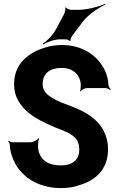

<svg xmlns="http://www.w3.org/2000/svg" viewBox="-20 -951 610 981"><path d="M291 -106C231 -106 189 -128 176 -184C173 -199 174 -233 180 -243L176 -245C171 -235 149 -224 134 -224H43C37 -224 27 -229 24 -232L21 -229C25 -226 30 -218 30 -212C31 -190 35 -170 42 -151C77 -49 175 10 291 10C324 10 355 6 382 -4C465 -27 532 -83 532 -188C532 -217 527 -243 517 -266C484 -350 399 -389 318 -418C279 -432 249 -447 229 -463C209 -478 198 -498 198 -521C198 -581 241 -604 294 -604C343 -604 380 -581 391 -534C394 -522 393 -494 389 -485L391 -483C396 -492 413 -501 424 -501H519C527 -501 539 -495 543 -491L546 -494C541 -498 535 -509 534 -518C533 -543 527 -567 517 -589C479 -670 398 -721 297 -721C264 -721 234 -716 207 -707C127 -682 52 -626 52 -522C52 -491 58 -464 71 -441C111 -364 199 -327 267 -298C292 -289 311 -281 327 -273C359 -255 385 -238 385 -187C385 -128 343 -106 291 -106ZM307 -878 264 -798C249 -770 218 -740 199 -728L201 -724C220 -736 258 -750 287 -750H316C321 -750 335 -745 337 -741L340 -742C338 -747 345 -762 348 -767L406 -844C434 -879 487 -913 519 -928L517 -931C485 -917 424 -901 385 -901H343C336 -901 319 -908 316 -913L313 -912C316 -906 311 -885 307 -878Z"/></svg>

Font: Asimov
Style: EdgeNar
Weight: 500
Designer: Google
Version: Version 2.000980: 2014